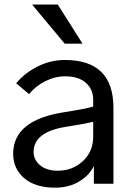

<svg xmlns="http://www.w3.org/2000/svg" viewBox="-20 -825 598 862"><path d="M130.9 -142.6Q130.9 -107.4 160.2 -83Q189.5 -58.6 239.3 -58.6Q305.7 -58.6 352.1 -101.6Q398.4 -144.5 398.4 -211.9V-278.3Q359.4 -268.6 271.5 -254.9Q130.9 -231.4 130.9 -142.6ZM39.1 -134.8Q39.1 -286.1 268.6 -321.3Q368.2 -336.9 398.4 -346.7V-377Q398.4 -423.8 365.7 -453.1Q333 -482.4 273.4 -482.4Q226.6 -482.4 183.1 -460.4Q139.6 -438.5 110.4 -402.3L52.7 -451.2Q92.8 -499 150.4 -527.3Q208 -555.7 271.5 -555.7Q489.3 -555.7 489.3 -340.8V0H401.4V-81.1Q384.8 -41 337.9 -11.7Q291 17.6 227.5 17.6Q138.7 17.6 88.9 -24.9Q39.1 -67.4 39.1 -134.8ZM124 -804.7H239.3L350.6 -628.9H270.5Z"/></svg>

Font: Gothic A1 Medium
Style: Regular
Weight: 500
Designer: HanYang I&C Co.,Ltd.
Foundry: HanYang I&C Co.,Ltd.
Version: Version 2.50